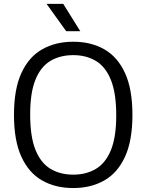

<svg xmlns="http://www.w3.org/2000/svg" viewBox="-20 -966 760 996"><path d="M360 9.5Q267.5 9.5 198.5 -29.8Q129.5 -69 91 -152.8Q52.5 -236.5 52.5 -370Q52.5 -503.5 91 -587.2Q129.5 -671 198.8 -710.2Q268 -749.5 360 -749.5Q452 -749.5 521 -710.2Q590 -671 628.5 -587.2Q667 -503.5 667 -370Q667 -236.5 628.5 -152.8Q590 -69 520.8 -29.8Q451.5 9.5 360 9.5ZM360 -60Q427 -60 477.2 -89.8Q527.5 -119.5 555.2 -187Q583 -254.5 583 -367.5Q583 -483 555.2 -551.5Q527.5 -620 477.2 -650Q427 -680 360 -680Q292.5 -680 242.2 -650.5Q192 -621 164.2 -553.5Q136.5 -486 136.5 -372.5Q136.5 -256.5 164.2 -188.2Q192 -120 242.2 -90Q292.5 -60 360 -60ZM323.5 -804 221.5 -946H308L396.5 -804Z"/></svg>

Font: Encode Sans Condensed Thin
Style: Regular
Weight: 400
Version: Version 3.002